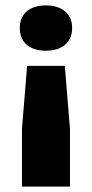

<svg xmlns="http://www.w3.org/2000/svg" viewBox="-20 -528 338 708"><path d="M53 -425Q53 -464 78.5 -486Q104 -508 149 -508Q194 -508 220 -486Q246 -464 246 -425Q246 -385 220 -363Q194 -341 149 -341Q104 -341 78.5 -363Q53 -385 53 -425ZM61 160V-53L80 -285H219L238 -53V160Z"/></svg>

Font: Elaine Sans
Style: Bold
Weight: 700
Designer: Wei Huang
Foundry: Wei Huang
Version: Version 2.001;December 24, 2019;FontCreator 12.0.0.2547 64-b